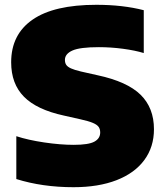

<svg xmlns="http://www.w3.org/2000/svg" viewBox="-20 -770 688 800"><path d="M48 -24V-202.5Q97 -186.5 164.2 -176.5Q231.5 -166.5 287 -166.5Q349 -166.5 373.2 -179.8Q397.5 -193 397.5 -218Q397.5 -232 391 -241.2Q384.5 -250.5 366.8 -258Q349 -265.5 315 -273L246 -288.5Q133 -313 79.8 -367Q26.5 -421 26.5 -510.5Q26.5 -626.5 115.8 -688.2Q205 -750 381.5 -750Q491.5 -750 579 -727.5V-549Q543 -560 492.2 -566.8Q441.5 -573.5 392 -573.5Q313 -573.5 281.8 -559.5Q250.5 -545.5 250.5 -520.5Q250.5 -508 256 -499.8Q261.5 -491.5 275.8 -485Q290 -478.5 317.5 -472L386.5 -456.5Q510 -430 565.8 -375.2Q621.5 -320.5 621.5 -231.5Q621.5 -157.5 581.2 -103Q541 -48.5 465.5 -19.2Q390 10 286.5 10Q156.5 10 48 -24Z"/></svg>

Font: Encode Sans Semi Expanded Black
Style: Regular
Weight: 900
Width: 6
Designer: Multiple Designers
Foundry: Impallari Type
Version: Version 2.000